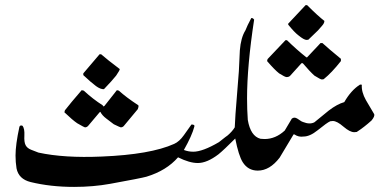

<svg xmlns="http://www.w3.org/2000/svg" viewBox="-20 -733 1519 754"><path d="M1111.8 -640.1 1180.2 -712.9H1186Q1229 -669.9 1253.9 -650.9Q1253.9 -642.1 1245.4 -632.6Q1236.8 -623 1229 -613.8L1190.9 -577.1Q1187 -576.2 1184.1 -576.2Q1173.8 -576.2 1151.9 -594.2Q1136.2 -606 1111.8 -636.2ZM1030.8 -501 1101.1 -575.2H1106.9Q1146 -537.1 1183.1 -507.8H1186L1238.8 -564H1246.1Q1270 -542 1318.8 -502V-493.2Q1282.2 -446.8 1251 -421.9Q1247.1 -420.9 1244.1 -420.9Q1238.8 -420.9 1214.8 -436Q1196.8 -452.1 1168.9 -484.9H1164.1L1118.2 -434.1Q1112.8 -430.2 1106 -430.2Q1099.1 -430.2 1076.2 -444.8Q1058.1 -459 1028.8 -493.2ZM307.1 -444.8 371.1 -520H377Q400.9 -499 450.2 -461.9Q451.2 -458 436 -436Q421.9 -418 388.2 -382.8Q375 -381.8 356.9 -395Q338.9 -408.2 307.1 -438ZM232.9 -292 234.9 -299.8Q256.8 -328.1 300.8 -378.9L309.1 -377Q346.2 -342.8 382.8 -319.8Q383.8 -317.9 386.2 -314.9L390.1 -316.9L439 -378.9L446.8 -377Q475.1 -351.1 522.9 -319.8Q525.9 -316.9 521 -304.2L465.8 -237.8Q460.9 -232.9 454.1 -232.9Q452.1 -232.9 426.8 -245.1Q398.9 -266.1 397.9 -267.1Q380.9 -279.8 374 -293.9L371.1 -292L326.2 -238.8Q320.8 -232.9 314 -232.9Q311 -232.9 283.2 -249Q265.1 -261.2 232.9 -292ZM1136.2 -205.1H1132.8Q1081.1 -118.2 1078.1 -113.8Q1039.1 -63 992.2 -63Q954.1 -63 933.1 -96.2Q917 -122.1 903.8 -189Q858.9 -144 837.9 -127Q793 -92.8 756.8 -92.8Q724.1 -92.8 679.2 -115.2Q633.8 -63 555.2 -39.1Q534.2 -33.2 413.1 -11.2Q346.2 1 271 1Q178.2 1 100.1 -18.1Q53.2 -29.8 44.9 -71.8Q41 -96.2 41 -122.1Q41 -165 56.2 -234.9Q59.1 -243.2 68.8 -238.8Q77.1 -227.1 75.7 -200.9Q74.2 -174.8 80.6 -162.8Q86.9 -150.9 102.1 -145Q117.2 -139.2 130.9 -133.8Q231.9 -111.8 378.9 -118.2Q570.8 -126 664.1 -168Q684.1 -176.8 702.1 -202.1Q716.8 -223.1 731.9 -244.1Q746.1 -244.1 743.2 -235.8Q733.9 -200.2 702.1 -144Q720.2 -137.2 738.8 -137.2Q775.9 -137.2 839.8 -174.8Q873 -201.2 874 -201.2Q892.1 -216.8 901.9 -232.9Q902.8 -252 904.8 -285.2L918 -453.1Q918 -453.1 921.9 -535.2Q925.8 -585 943.8 -613.8Q950.2 -630.9 966.8 -662.1Q973.1 -663.1 978 -655.8Q950.2 -474.1 950.2 -346.2Q950.2 -303.2 953.1 -262.2Q963.9 -198.2 1002.9 -188Q1011.2 -187 1019 -187Q1062 -187 1098.1 -220.2Q1106.9 -235.8 1126 -267.1Q1130.9 -271 1136.2 -271Q1143.1 -271 1154.1 -262.9Q1165 -254.9 1169.9 -253.9Q1196.8 -243.2 1214.8 -252.9Q1243.2 -275.9 1271 -298.8Q1304.2 -324.2 1332 -332Q1358.9 -378.9 1394 -400.9Q1400.9 -400.9 1400.9 -399.9Q1398.9 -372.1 1417 -339.8Q1433.1 -312 1449.2 -285.2Q1453.1 -276.9 1439 -259.8Q1409.2 -232.9 1380.9 -214.8Q1376 -213.9 1371.1 -213.9Q1354 -213.9 1328.6 -235.8Q1303.2 -257.8 1287.1 -257.8Q1282.2 -257.8 1276.9 -256.8Q1265.1 -252 1227.1 -221.2Q1196.8 -196.8 1171.9 -196.8Q1152.8 -193.8 1136.2 -205.1Z"/></svg>

Font: Jameel Khushkhat-L
Style: Regular
Weight: 400
Version: Version 3.5